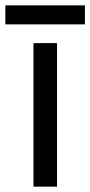

<svg xmlns="http://www.w3.org/2000/svg" viewBox="-40 -697 337 717"><path d="M173 0H85V-536H173ZM277 -677V-606H-20V-677Z"/></svg>

Font: Noto Sans Myanmar UI
Style: Regular
Weight: 400
Designer: Monotype Design Team
Foundry: Monotype Imaging Inc.
Version: Version 2.103; ttfautohint (v1.8.4.7-5d5b)